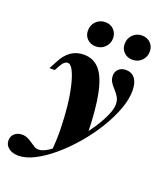

<svg xmlns="http://www.w3.org/2000/svg" viewBox="-214 -728 864 1018"><g transform="rotate(20 217.5 -219.5)"><path d="M11.3 192.7Q-23.4 192.7 -44.4 176.2Q-65.3 159.7 -65.3 133.9Q-65.3 110.5 -48.8 95.6Q-32.3 80.6 -7.3 80.6Q10.5 80.6 25 87.5Q39.5 94.4 52 103.2Q64.5 112.1 76.2 119Q87.9 125.8 100.8 125.8Q123.4 125.8 154 106Q184.7 86.3 219 53.6Q253.2 21 286.3 -18.5Q319.4 -58.1 346 -99.2Q372.6 -140.3 388.7 -177Q404.8 -213.7 404.8 -239.5Q404.8 -262.9 394.8 -279.8Q384.7 -296.8 371 -311.3Q357.3 -325.8 347.2 -341.5Q337.1 -357.3 337.1 -378.2Q337.1 -400.8 352.8 -415.3Q368.5 -429.8 393.5 -429.8Q426.6 -429.8 444.8 -405.6Q462.9 -381.5 462.9 -337.1Q462.9 -288.7 441.5 -231Q420.2 -173.4 383.5 -113.7Q346.8 -54 300 0.8Q253.2 55.6 202.4 98.8Q151.6 141.9 102.4 167.3Q53.2 192.7 11.3 192.7ZM168.5 110.5Q175 50 173.8 -15.3Q172.6 -80.6 166.1 -141.9Q159.7 -203.2 148 -252.4Q136.3 -301.6 121.8 -330.6Q107.3 -359.7 90.3 -359.7Q80.6 -359.7 71.4 -352Q62.1 -344.4 51.6 -325L37.9 -300H8.1L33.1 -346.8Q54.8 -388.7 85.5 -409.3Q116.1 -429.8 156.5 -429.8Q210.5 -429.8 244.8 -391.1Q279 -352.4 296.8 -266.5Q314.5 -180.6 317.7 -39.5Q296 -12.9 273.8 12.1Q251.6 37.1 226.2 61.7Q200.8 86.3 168.5 110.5ZM405.6 -491.9Q376.6 -491.9 357.7 -510.5Q338.7 -529 338.7 -557.3Q338.7 -588.7 359.7 -609.7Q380.6 -630.6 411.3 -630.6Q440.3 -630.6 459.3 -611.7Q478.2 -592.7 478.2 -563.7Q478.2 -533.9 457.3 -512.9Q436.3 -491.9 405.6 -491.9ZM198.4 -491.9Q169.4 -491.9 150.4 -510.5Q131.5 -529 131.5 -557.3Q131.5 -588.7 152.4 -609.7Q173.4 -630.6 204 -630.6Q233.1 -630.6 252 -611.7Q271 -592.7 271 -563.7Q271 -533.9 250 -512.9Q229 -491.9 198.4 -491.9Z"/></g></svg>

Font: Playfair 5pt SemiExpanded Light Black
Style: Italic
Weight: 900
Italic angle: -15.6°
Version: Version 2.001;gftools[0.9.30]